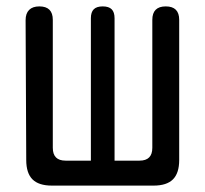

<svg xmlns="http://www.w3.org/2000/svg" viewBox="-20 -580 640 600"><path d="M142 0Q101 0 81.5 -19.5Q62 -39 62 -80L60 -517Q60 -538 71 -549Q82 -560 103 -560Q124 -560 134.5 -549.5Q145 -539 145 -518V-118Q145 -98 155 -88Q165 -78 185 -78H264V-523Q264 -542 273 -551Q282 -560 301 -560Q320 -560 329 -551Q338 -542 338 -523V-78H416Q436 -78 446 -88Q456 -98 456 -118V-518Q456 -539 466.5 -549.5Q477 -560 498 -560Q519 -560 529.5 -549.5Q540 -539 540 -518V-80Q540 -39 520.5 -19.5Q501 0 460 0Z"/></svg>

Font: Maple Mono Normal
Style: Regular
Weight: 400
Monospace: yes
Designer: subframe7536
Version: Version 7.000